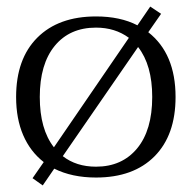

<svg xmlns="http://www.w3.org/2000/svg" viewBox="-20 -530 584 584"><path d="M514 -235Q514 -119 450 -54.5Q386 10 272 10Q199 10 145 -17L110 34L79 12L113 -37Q72 -69 50.5 -119Q29 -169 29 -235Q29 -351 93.5 -415.5Q158 -480 272 -480Q346 -480 398 -453L437 -510L470 -488L431 -432Q514 -367 514 -235ZM144 -82 372 -415Q330 -446 272 -446Q192 -446 146.5 -390.5Q101 -335 101 -235Q101 -137 144 -82ZM443 -235Q443 -332 400 -387L171 -55Q212 -23 272 -23Q351 -23 397 -78.5Q443 -134 443 -235Z"/></svg>

Font: Taviraj Light
Style: Regular
Weight: 300
Designer: Katatrad Team
Foundry: CadsonDemak
Version: Version 1.001